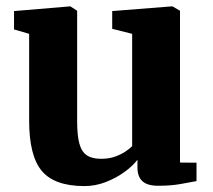

<svg xmlns="http://www.w3.org/2000/svg" viewBox="-20 -586 682 616"><path d="M487.5 10Q452.5 10 436.8 -4.8Q421 -19.5 421 -48V-73.5Q405.5 -53 378.8 -33.8Q352 -14.5 319 -1.8Q286 11 251 11Q155 11 114.2 -37.5Q73.5 -86 73.5 -199V-477.5L25 -491.5V-550.5L204 -565.5H206L227.5 -551.5V-197Q227.5 -152 234.5 -125.8Q241.5 -99.5 258.2 -88Q275 -76.5 304 -76.5Q329 -76.5 348.2 -83.2Q367.5 -90 381.5 -99.2Q395.5 -108.5 404 -117V-477.5L340 -493.5V-550.5L530 -565.5H533.5L557.5 -551.5V-64.5L610.5 -64V-5Q592.5 -1.5 560.5 4.2Q528.5 10 487.5 10Z"/></svg>

Font: Merriweather 24pt ExtraBold
Style: Regular
Weight: 800
Version: Version 2.100